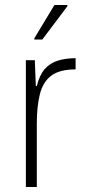

<svg xmlns="http://www.w3.org/2000/svg" viewBox="-20 -752 348 772"><path d="M84 0V-510H120L124 -406H128Q139 -451 160.5 -475Q182 -499 213.5 -508.5Q245 -518 284 -518V-473Q220 -473 186.5 -448Q153 -423 140.5 -374Q128 -325 128 -254V0ZM118 -593V-598L199 -732H251V-727L150 -593Z"/></svg>

Font: Saira SemiCondensed ExtraLight
Style: Regular
Weight: 250
Width: 4
Designer: Hector Gatti with collaboration of the Omnibus-Type team
Foundry: Omnibus-Type
Version: Version 1.101